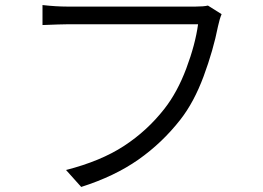

<svg xmlns="http://www.w3.org/2000/svg" viewBox="-20 -721 1040 759"><path d="M842 -618Q823 -522 785 -419.5Q747 -317 693 -248Q621 -156 527 -90Q433 -24 301 18L241 -49Q378 -84 470 -144Q562 -204 630 -291Q681 -356 716.5 -450.5Q752 -545 763 -625H244Q223 -625 148 -622V-701Q202 -695 245 -695H753Q785 -695 802 -699L856 -665Q848 -646 842 -618Z"/></svg>

Font: Sinter Normal
Style: Regular
Weight: 350
Foundry: Adobe & rsms
Version: Version 1.000